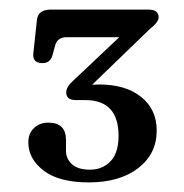

<svg xmlns="http://www.w3.org/2000/svg" viewBox="-20 -720 384 400"><path d="M306.5 -448Q306.5 -399.5 268 -369.8Q229.5 -340 165 -340Q103 -340 71 -364.5Q39 -389 39 -423.5Q39 -442 50.8 -453.2Q62.5 -464.5 80.5 -464.5Q117.5 -464.5 117.5 -428.5V-406Q117.5 -389 130 -377.8Q142.5 -366.5 167.5 -366.5Q193.5 -366.5 210.2 -384Q227 -401.5 227 -437Q227 -511.5 157.5 -511.5H138Q118 -511.5 118 -527.5Q118 -539 132 -551.5L228.5 -642.5H119Q99.5 -642.5 95 -625.5L89.5 -605.5Q85 -588.5 68.5 -588.5Q47 -588.5 49.5 -609.5L57 -679Q59.5 -700 86 -700H289.5Q310.5 -700 310.5 -683.5Q310.5 -674 290.5 -658L172 -543.5Q179 -544 186 -544Q242 -544 274.2 -518Q306.5 -492 306.5 -448Z"/></svg>

Font: Fraunces 9pt S050
Style: Regular
Weight: 400
Version: Version 1.000; ttfautohint (v1.8.3)